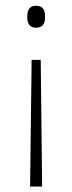

<svg xmlns="http://www.w3.org/2000/svg" viewBox="-20 -514 258 686"><path d="M93 -300H125.5L130.5 152.5H87.5ZM109 -493.5Q125 -493.5 133 -484.2Q141 -475 141 -456.5V-451.5Q141 -433.5 133 -424.2Q125 -415 109 -415Q93.5 -415 85.5 -424.2Q77.5 -433.5 77.5 -451.5V-456.5Q77.5 -475 85.5 -484.2Q93.5 -493.5 109 -493.5Z"/></svg>

Font: Anek Devanagari ExtraLight
Style: Regular
Weight: 250
Designer: Kailash Malviya (Devanagari) & Yesha Goshar (Latin)
Foundry: Ek Type
Version: Version 1.003